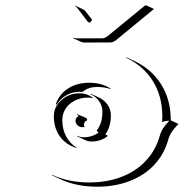

<svg xmlns="http://www.w3.org/2000/svg" viewBox="-20 -684 695 726"><path d="M255.6 -540 256.6 -541.7Q262.5 -539.1 268.6 -539.1H366.2Q377.2 -539.1 388.7 -548.8L526.9 -662.1L532.2 -664.1L562.3 -650.1L419.7 -533Q408.2 -523.4 396.5 -523.4L298.6 -523.2Q292 -523.2 285.6 -526.1ZM263.7 -660.9 264.9 -662.4 294.9 -648.4Q300 -646 304.4 -640.1L327.1 -610.6L328.6 -609.1L321.3 -599.6H313.5L272.9 -653.1Q268.8 -658.7 263.7 -660.9ZM177 -23.2Q238.5 5.9 317.4 5.9Q385.3 5.9 440.4 -15.6Q495.6 -37.1 532.3 -76.9Q569.1 -116.7 584.2 -170.7Q588.9 -186.8 597.4 -199.8Q606 -212.9 620.4 -227.5Q603.3 -227.1 593 -222.2Q593.8 -230.5 593.8 -244.1Q593.8 -320.6 557.6 -378.1Q521.5 -435.5 456.5 -465.8L457.8 -467.3L487.8 -453.4Q553 -422.9 589.4 -364.9Q625.7 -306.9 625.7 -230.2V-229L655 -215.3Q639.6 -200 630.2 -186.3Q620.8 -172.6 616.2 -156Q601.1 -101.6 564 -61.5Q526.9 -21.5 471.2 0.2Q415.5 22 347.4 22Q269 22 207.3 -6.8L177.2 -21ZM183.6 -244.1Q183.6 -280.3 212.3 -305.7Q241 -331.1 281.2 -331.1Q310.8 -331.1 332.5 -312.7L328.9 -313.2Q320.3 -315.2 311.3 -314.9Q293.2 -314.9 276 -309Q258.8 -303 245.4 -292.2Q231.9 -281.5 223.8 -265.3Q215.6 -249 215.6 -230Q215.6 -196 229.5 -169.3Q243.4 -142.6 268.8 -126.2L270.5 -123.8Q230 -136 206.8 -167.7Q183.6 -199.5 183.6 -244.1ZM190.9 -289.8Q203.9 -327.6 237.3 -349.4Q270.8 -371.1 317.4 -371.1Q366.5 -371.1 400.6 -347.4L396.2 -347.9Q373.8 -355 347.4 -355.2Q314.7 -355.2 294.4 -338.1L292.2 -336.4Q286.9 -336.9 281.2 -336.9Q253.9 -336.9 230.5 -323.6Q207 -310.3 194.3 -288.1Q193.6 -288.3 190.9 -289.8ZM265.6 -226.6Q265.6 -231.9 268.4 -237.3Q271.2 -242.7 277.1 -243.9Q275.9 -248.5 270.3 -250.7L271.2 -252.4L303.7 -238.8Q309.6 -236.1 309.3 -229V-228Q304.4 -228 301 -223.5Q297.6 -219 297.6 -212.4Q297.6 -208.7 299.1 -205.3L299.6 -203.4Q296.4 -203.1 293 -203.1Q281.2 -203.1 273.4 -210Q265.6 -216.8 265.6 -226.6ZM270.5 -171.4Q282.2 -165 295.9 -165Q328.9 -165 353.3 -183.1Q349.1 -184.8 345.7 -190.2Q356.9 -205.6 362.1 -222.5Q367.2 -239.5 367.2 -262.7Q367.2 -283.7 354.7 -301.3Q342.3 -318.8 321.5 -328.4L322.8 -329.8L353 -315.9Q374 -306.2 386.6 -288.1Q399.2 -270 399.2 -248.5Q399.2 -203.9 378.2 -176L388.2 -170.2Q361.8 -148.9 325.9 -148.9Q313.5 -148.9 302.2 -154.3L272.2 -168.2Z"/></svg>

Font: AgreloyOut1
Style: Medium
Weight: 400
Designer: gluk
Foundry: gluk
Version: Version 0.27